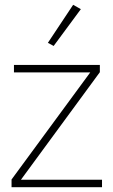

<svg xmlns="http://www.w3.org/2000/svg" viewBox="-20 -778 468 798"><path d="M28 0V-32L355 -477H38V-508H395V-478L67 -31H404V0ZM203 -587 179 -600 284 -758 316 -740Z"/></svg>

Font: Plexus Sans ExtraLight
Style: Regular
Weight: 250
Version: Version 2.001;PS 002.001;hotconv 1.0.70;makeotf.lib2.5.58329